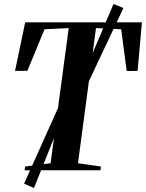

<svg xmlns="http://www.w3.org/2000/svg" viewBox="-20 -855 732 964"><path d="M103.5 0 106 -19 234 -35.5 325 -714 203.5 -708 117.5 -499.5 55.5 -499 106.5 -743H692.5L671 -499L616 -498.5L588.5 -708L462 -714L371.5 -35.5L486.5 -19L484.5 0ZM101 67 304.5 -387 368.5 -408.5 550 -835 599.5 -814.5 401.5 -394.5 336 -373.5 150.5 89Z"/></svg>

Font: Merriweather 144pt SemiBold
Style: Italic
Weight: 600
Italic angle: -7.8°
Version: Version 2.101